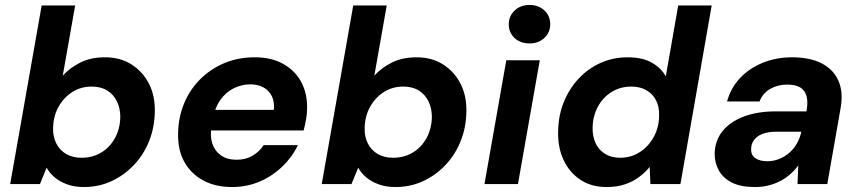

<svg xmlns="http://www.w3.org/2000/svg" viewBox="-20 -742 3464 774"><path d="M318 12Q281 12 251.5 1.5Q222 -9 201 -26.5Q180 -44 168 -66L141 0H21L148 -720H283L233 -437Q262 -469 304 -490Q346 -511 404 -511Q465 -511 510.5 -482Q556 -453 581 -403.5Q606 -354 604 -290Q603 -228 581 -173Q559 -118 519.5 -76.5Q480 -35 429 -11.5Q378 12 318 12ZM309 -106Q353 -106 388 -127Q423 -148 443.5 -185.5Q464 -223 465 -270Q465 -305 451.5 -333Q438 -361 412.5 -377Q387 -393 350 -393Q306 -393 271.5 -371Q237 -349 216 -311.5Q195 -274 194 -226Q193 -191 207 -163.5Q221 -136 247 -121Q273 -106 309 -106Z M915 12Q848 12 798.5 -15Q749 -42 722.5 -90.5Q696 -139 698 -206Q699 -268 721.5 -323.5Q744 -379 785.5 -421Q827 -463 883 -487Q939 -511 1007 -511Q1074 -511 1121.5 -484.5Q1169 -458 1194 -412Q1219 -366 1218 -306Q1218 -283 1213.5 -259Q1209 -235 1204 -216H794L808 -299H1084Q1087 -332 1075.5 -355Q1064 -378 1041.5 -390Q1019 -402 989 -402Q955 -402 923 -386.5Q891 -371 868.5 -339.5Q846 -308 838 -260L833 -231Q826 -193 836 -163Q846 -133 871 -115.5Q896 -98 934 -98Q971 -98 998.5 -114.5Q1026 -131 1043 -157H1181Q1158 -109 1118 -70.5Q1078 -32 1026.5 -10Q975 12 915 12Z M1574 12Q1537 12 1507.5 1.5Q1478 -9 1457 -26.5Q1436 -44 1424 -66L1397 0H1277L1404 -720H1539L1489 -437Q1518 -469 1560 -490Q1602 -511 1660 -511Q1721 -511 1766.5 -482Q1812 -453 1837 -403.5Q1862 -354 1860 -290Q1859 -228 1837 -173Q1815 -118 1775.5 -76.5Q1736 -35 1685 -11.5Q1634 12 1574 12ZM1565 -106Q1609 -106 1644 -127Q1679 -148 1699.5 -185.5Q1720 -223 1721 -270Q1721 -305 1707.5 -333Q1694 -361 1668.5 -377Q1643 -393 1606 -393Q1562 -393 1527.5 -371Q1493 -349 1472 -311.5Q1451 -274 1450 -226Q1449 -191 1463 -163.5Q1477 -136 1503 -121Q1529 -106 1565 -106Z M1933 0 2021 -499H2156L2068 0ZM2115 -567Q2077 -567 2054 -589Q2031 -611 2031 -644Q2031 -677 2054.5 -699.5Q2078 -722 2115 -722Q2151 -722 2174.5 -700Q2198 -678 2198 -644Q2198 -611 2174.5 -589Q2151 -567 2115 -567Z M2425 12Q2364 12 2319.5 -17.5Q2275 -47 2251.5 -98Q2228 -149 2230 -213Q2231 -277 2253 -331Q2275 -385 2313 -425.5Q2351 -466 2401.5 -488.5Q2452 -511 2510 -511Q2571 -511 2608.5 -489Q2646 -467 2664 -434L2714 -720H2849L2723 0H2602L2599 -69Q2581 -47 2556.5 -28.5Q2532 -10 2499.5 1Q2467 12 2425 12ZM2480 -106Q2524 -106 2559.5 -129Q2595 -152 2616 -191Q2637 -230 2637 -277Q2638 -312 2624.5 -338Q2611 -364 2585.5 -378.5Q2560 -393 2525 -393Q2481 -393 2446 -371.5Q2411 -350 2390.5 -312.5Q2370 -275 2369 -228Q2368 -193 2381 -165Q2394 -137 2419.5 -121.5Q2445 -106 2480 -106Z M3023 12Q2966 12 2930.5 -6Q2895 -24 2878 -54.5Q2861 -85 2861 -122Q2862 -175 2892.5 -213Q2923 -251 2978 -272Q3033 -293 3107 -293H3231Q3238 -330 3231.5 -354Q3225 -378 3206 -389.5Q3187 -401 3153 -401Q3116 -401 3085.5 -384Q3055 -367 3042 -333H2911Q2926 -388 2963.5 -427.5Q3001 -467 3055 -489Q3109 -511 3173 -511Q3244 -511 3291.5 -487Q3339 -463 3359.5 -417.5Q3380 -372 3369 -308L3315 0H3195L3198 -75Q3184 -56 3166 -40Q3148 -24 3126 -12.5Q3104 -1 3078.5 5.5Q3053 12 3023 12ZM3073 -92Q3099 -92 3122 -101.5Q3145 -111 3163 -127Q3181 -143 3193 -164.5Q3205 -186 3210 -210L3211 -211H3108Q3077 -211 3054.5 -202.5Q3032 -194 3020 -178Q3008 -162 3008 -141Q3007 -117 3025 -104.5Q3043 -92 3073 -92Z"/></svg>

Font: DM Sans 20pt
Style: Bold Italic
Weight: 700
Italic angle: -10°
Version: Version 4.004;gftools[0.9.30]